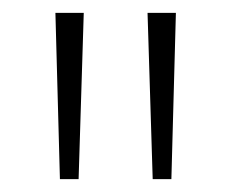

<svg xmlns="http://www.w3.org/2000/svg" viewBox="-20 -734 359 298"><path d="M66 -714 73 -456H102L110 -714ZM209 -714 217 -456H246L253 -714Z"/></svg>

Font: Noto Sans Thai Looped Condensed ExtraLight
Style: Regular
Weight: 200
Width: 3
Designer: Sasikarn Vongin, Ben Mitchell
Foundry: The Fontpad Ltd
Version: Version 1.001